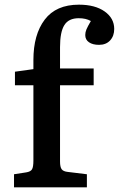

<svg xmlns="http://www.w3.org/2000/svg" viewBox="-20 -802 509 822"><path d="M40 0V-56L92 -64Q111 -67 117 -77Q123 -87 123 -115V-437H44V-495L123 -506V-545Q123 -654 171.5 -718Q220 -782 318 -782Q387 -782 428 -753Q469 -724 469 -678Q469 -648 451.5 -629Q434 -610 404 -610Q377 -610 361 -621Q345 -632 345 -652Q345 -664 350 -676Q355 -688 369 -712Q348 -724 317 -724Q274 -724 255.5 -694.5Q237 -665 237 -600V-509H381V-437H237V-111Q237 -87 244 -77.5Q251 -68 270 -66L352 -56V0Z"/></svg>

Font: Literata Medium
Style: Regular
Weight: 500
Designer: Latin by Veronika Burian and Jose Scaglione. Greek by Irene Vlachou. Cyrillic by Vera Evstafieva.
Foundry: TypeTogether
Version: Version 3.103; ttfautohint (v1.8.4.7-5d5b);gftools[0.9.29]